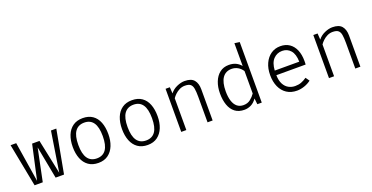

<svg xmlns="http://www.w3.org/2000/svg" viewBox="-28 -1467 4257 2198"><g transform="rotate(-20 2100.0 -368.0)"><path d="M481.5 0H379L304 -395L222.5 0H123L21.5 -525H90L167 -38L259.5 -458H349L437 -38L513.5 -525H578.5Z M901.5 -534.5Q973.5 -534.5 1021.5 -501Q1069.5 -467.5 1093.2 -406.5Q1117 -345.5 1117 -262.5Q1117 -184.5 1092.5 -123Q1068 -61.5 1019.8 -25.8Q971.5 10 900 10Q828 10 779.8 -24.2Q731.5 -58.5 707.2 -119.8Q683 -181 683 -261.5Q683 -342 707.5 -403.5Q732 -465 780.8 -499.8Q829.5 -534.5 901.5 -534.5ZM901.5 -480Q827.5 -480 789.2 -426.5Q751 -373 751 -261.5Q751 -152.5 788.5 -98.8Q826 -45 900 -45Q974 -45 1011.5 -98.8Q1049 -152.5 1049 -262.5Q1049 -373 1011.8 -426.5Q974.5 -480 901.5 -480Z M1501.5 -534.5Q1573.5 -534.5 1621.5 -501Q1669.5 -467.5 1693.2 -406.5Q1717 -345.5 1717 -262.5Q1717 -184.5 1692.5 -123Q1668 -61.5 1619.8 -25.8Q1571.5 10 1500 10Q1428 10 1379.8 -24.2Q1331.5 -58.5 1307.2 -119.8Q1283 -181 1283 -261.5Q1283 -342 1307.5 -403.5Q1332 -465 1380.8 -499.8Q1429.5 -534.5 1501.5 -534.5ZM1501.5 -480Q1427.5 -480 1389.2 -426.5Q1351 -373 1351 -261.5Q1351 -152.5 1388.5 -98.8Q1426 -45 1500 -45Q1574 -45 1611.5 -98.8Q1649 -152.5 1649 -262.5Q1649 -373 1611.8 -426.5Q1574.5 -480 1501.5 -480Z M1909.5 0V-525H1961.5L1966.5 -448.5Q1997.5 -489.5 2048.2 -512Q2099 -534.5 2143 -534.5Q2223.5 -534.5 2257.8 -493.5Q2292 -452.5 2292 -380V0H2230V-313.5Q2230 -373.5 2223.5 -411Q2217 -448.5 2195.5 -465.8Q2174 -483 2128 -483Q2093 -483 2062.2 -467.8Q2031.5 -452.5 2008.2 -430.2Q1985 -408 1971.5 -387V0Z M2828.5 -746 2890.5 -737.5V0H2836.5L2828.5 -72.5Q2797 -27.5 2758.2 -8.8Q2719.5 10 2678.5 10Q2609 10 2564.2 -24.2Q2519.5 -58.5 2498 -119.8Q2476.5 -181 2476.5 -261Q2476.5 -339.5 2500.8 -401.2Q2525 -463 2570.8 -498.8Q2616.5 -534.5 2681.5 -534.5Q2729.5 -534.5 2765.5 -517.8Q2801.5 -501 2828.5 -468.5ZM2697 -481Q2624 -481 2585.2 -425.8Q2546.5 -370.5 2546.5 -261.5Q2546.5 -192.5 2562.2 -143.8Q2578 -95 2609 -69.5Q2640 -44 2686.5 -44Q2736.5 -44 2771.2 -72Q2806 -100 2828.5 -133.5V-406.5Q2805.5 -442 2771.2 -461.5Q2737 -481 2697 -481Z M3154.5 -237.5Q3156 -171.5 3178.2 -129.2Q3200.5 -87 3237 -67Q3273.5 -47 3316.5 -47Q3358 -47 3390.2 -59Q3422.5 -71 3458 -95.5L3490.5 -49Q3454 -21 3408.2 -5.5Q3362.5 10 3319 10Q3246.5 10 3194.8 -24Q3143 -58 3115.5 -119.2Q3088 -180.5 3088 -262Q3088 -342 3116 -403.5Q3144 -465 3193.8 -499.8Q3243.5 -534.5 3309.5 -534.5Q3373.5 -534.5 3419 -503.5Q3464.5 -472.5 3488.8 -415.8Q3513 -359 3513 -280.5Q3513 -267 3512.5 -256.2Q3512 -245.5 3511.5 -237.5ZM3311 -476.5Q3247.5 -476.5 3204.2 -431.5Q3161 -386.5 3155.5 -293.5H3454Q3452 -386 3412.5 -431.2Q3373 -476.5 3311 -476.5Z M3709.5 0V-525H3761.5L3766.5 -448.5Q3797.5 -489.5 3848.2 -512Q3899 -534.5 3943 -534.5Q4023.5 -534.5 4057.8 -493.5Q4092 -452.5 4092 -380V0H4030V-313.5Q4030 -373.5 4023.5 -411Q4017 -448.5 3995.5 -465.8Q3974 -483 3928 -483Q3893 -483 3862.2 -467.8Q3831.5 -452.5 3808.2 -430.2Q3785 -408 3771.5 -387V0Z"/></g></svg>

Font: Fira Code Light Light
Style: Regular
Weight: 300
Monospace: yes
Version: Version 5.002